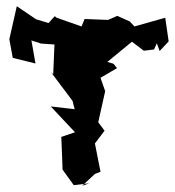

<svg xmlns="http://www.w3.org/2000/svg" viewBox="-20 -579 562 617"><path d="M493 -415 522 -446 511 -522 412 -494 397 -510 357 -528 327 -515 252 -518 242 -494 162 -522 156 -527 136 -505 96 -517 34 -559 10 -453 21 -393 94 -375 81 -449 112 -439 155 -436 151 -340 143 -348 213 -255 220 -228 143 -237 221 -154 177 -139 180 -64 181 -34 217 16 267 10 244 18 285 -20 303 -27 285 -118 316 -159 292 -191 293 -174 318 -286 303 -329 356 -360 345 -374 325 -380 404 -445 442 -416 475 -420 484 -440Z"/></svg>

Font: Asimov Aggro
Style: Medium
Weight: 500
Designer: Google
Version: Version 2.000980; 2014